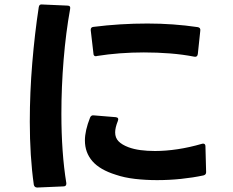

<svg xmlns="http://www.w3.org/2000/svg" viewBox="-20 -807 1040 857"><path d="M681 -3Q630 -3 582.5 -8.5Q535 -14 497 -27Q426 -49 392.5 -87.5Q359 -126 359 -180Q359 -224 382 -282Q387 -294 399 -292L497 -284Q512 -282 506 -267Q494 -237 494 -216Q494 -192 509 -176.5Q524 -161 553 -150Q577 -141 607 -137Q637 -133 672 -133Q720 -133 773 -141Q826 -149 881 -165Q883 -166 886 -166Q897 -166 897 -154L900 -40V-38Q900 -27 888 -24Q841 -14 788 -8.5Q735 -3 681 -3ZM146 30Q134 30 131 18Q122 -45 117.5 -116Q113 -187 113 -264Q113 -393 124 -525.5Q135 -658 153 -775Q155 -789 168 -787L281 -782Q296 -782 293 -767Q274 -662 264 -540.5Q254 -419 254 -298Q254 -213 259.5 -135Q265 -57 276 10V13Q276 25 263 25L147 30ZM847 -554Q796 -564 739 -568.5Q682 -573 622 -573Q568 -573 515 -569Q462 -565 412 -557L409 -556H408Q397 -556 397 -569L385 -672V-674Q385 -686 397 -687Q516 -702 638 -702Q696 -702 752 -698Q808 -694 862 -686Q876 -684 874 -670L863 -566Q861 -551 847 -554Z"/></svg>

Font: LINE Seed JP_TTF Bold
Style: Regular
Weight: 700
Designer: LINE & Fontrix & Fontworks
Version: Version 1.009